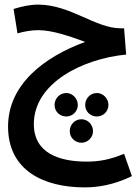

<svg xmlns="http://www.w3.org/2000/svg" viewBox="-20 -543 594 834"><path d="M348 271C403 271 473 261 553 222L519 125C459 150 411 159 357 159C240 159 127 124 127 -4C127 -183 340 -288 528 -306L519 -420H505C394 -420 286 -523 145 -523C109 -523 71 -514 39 -504L56 -398C83 -406 116 -412 146 -412C209 -412 287 -384 350 -361C170 -295 15 -175 15 7C15 197 169 271 348 271ZM268 -37C295 -37 318 -59 318 -87C318 -115 295 -139 268 -139C239 -139 217 -115 217 -87C217 -59 239 -37 268 -37ZM401 -37C428 -37 451 -59 451 -87C451 -115 428 -139 401 -139C372 -139 350 -115 350 -87C350 -59 372 -37 401 -37ZM334 77C361 77 384 54 384 27C384 -2 361 -25 334 -25C305 -25 283 -2 283 27C283 54 305 77 334 77Z"/></svg>

Font: Noto Sans Arabic UI XCn SmBd
Style: Regular
Weight: 600
Width: 2
Designer: Monotype Design Team, Nadine Chahine and Nizar Qandah
Foundry: Monotype Imaging Inc.
Version: Version 2.010